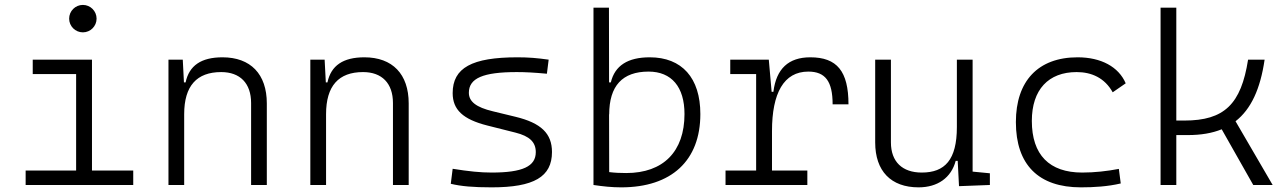

<svg xmlns="http://www.w3.org/2000/svg" viewBox="-20 -764 5313 793"><path d="M85.9 0H530.3V-59.6H359.9V-517.6H115.2V-458H294.4V-59.6H85.9ZM322.3 -630.4C353.5 -630.4 378.9 -655.8 378.9 -687C378.9 -718.3 353.5 -743.7 322.3 -743.7C291 -743.7 265.6 -718.3 265.6 -687C265.6 -655.8 291 -630.4 322.3 -630.4Z M1017.1 0H1082V-336.9C1082 -458 1015.1 -527.3 898.9 -527.3C811 -527.3 761.2 -493.2 746.6 -423.8H739.7L734.9 -517.6H675.8V0H740.7V-292.5C740.7 -409.2 792.5 -466.3 893.6 -466.3C971.2 -466.3 1017.1 -420.4 1017.1 -338.4Z M1603 0H1668V-336.9C1668 -458 1601.1 -527.3 1484.9 -527.3C1397 -527.3 1347.2 -493.2 1332.5 -423.8H1325.7L1320.8 -517.6H1261.7V0H1326.7V-292.5C1326.7 -409.2 1378.4 -466.3 1479.5 -466.3C1557.1 -466.3 1603 -420.4 1603 -338.4Z M2010.7 9.8C2185.5 9.8 2259.8 -33.7 2259.8 -136.2C2259.8 -212.4 2215.3 -255.9 2108.9 -281.7L2016.1 -304.2C1946.3 -320.8 1916.5 -344.7 1916.5 -380.9C1916.5 -440.9 1975.1 -466.3 2114.3 -466.3C2148.9 -466.3 2186 -464.4 2238.8 -459.5L2246.1 -517.6C2198.2 -524.4 2162.6 -527.3 2117.2 -527.3C1929.2 -527.3 1849.6 -483.9 1849.6 -379.4C1849.6 -311 1892.1 -271 1992.7 -245.6L2108.9 -216.3C2167.5 -201.7 2192.9 -176.8 2192.9 -135.7C2192.9 -76.7 2138.2 -51.3 2010.7 -51.3C1964.4 -51.3 1916.5 -56.2 1849.6 -66.9L1841.8 -4.9C1884.3 5.4 1935.1 9.8 2010.7 9.8Z M2545.9 9.8C2753.4 9.8 2872.6 -100.6 2872.6 -293C2872.6 -442.4 2796.4 -527.3 2663.6 -527.3C2573.2 -527.3 2519.5 -493.2 2502.9 -423.8H2495.6L2495.1 -732.4H2431.2V0C2470.7 5.9 2506.8 9.8 2545.9 9.8ZM2495.6 -292.5 2496.1 -291C2496.1 -409.7 2550.8 -468.3 2658.7 -468.3C2753.9 -468.3 2807.1 -404.8 2807.1 -293C2807.1 -138.2 2719.7 -49.3 2566.4 -49.3C2543 -49.3 2518.6 -50.3 2496.1 -53.2Z M3168.5 -222.7C3168.5 -379.4 3217.3 -468.3 3318.4 -468.3C3388.7 -468.3 3418.9 -428.2 3418.9 -333H3484.4C3484.4 -469.7 3437 -527.3 3326.7 -527.3C3236.8 -527.3 3186 -480 3174.3 -384.8H3167L3155.3 -517.6H2996.1V-458H3103V-59.6H2976.6V0H3314.5V-59.6H3168.5Z M3773.9 9.8C3852.5 9.8 3908.7 -29.8 3927.2 -99.6H3935.5L3940.9 4.9L4068.4 0V-48.3L3997.1 -55.2V-517.6H3932.1V-239.3C3932.1 -103.5 3882.3 -51.3 3787.1 -51.3C3707 -51.3 3659.7 -95.7 3659.7 -175.8V-517.6H3594.7V-175.8C3594.7 -57.6 3659.7 9.8 3773.9 9.8Z M4444.3 9.8C4498 9.8 4555.7 6.3 4608.9 -6.3L4601.1 -66.4C4552.2 -57.1 4501 -51.3 4449.7 -51.3C4314 -51.3 4241.7 -124.5 4241.7 -264.6C4241.7 -393.6 4310.1 -466.3 4426.8 -466.3C4488.3 -466.3 4542.5 -442.4 4575.7 -382.8L4629.4 -419.9C4600.1 -488.3 4527.3 -527.3 4430.7 -527.3C4267.1 -527.3 4175.8 -428.7 4175.8 -259.8C4175.8 -83.5 4269.5 9.8 4444.3 9.8Z M4773.4 0H4838.4V-206.1H4886.2C4939.9 -206.1 4986.3 -213.9 5025.9 -230L5156.2 0H5236.3L5083 -263.2C5147 -313 5185.5 -396.5 5203.1 -517.6H5134.8C5106 -333.5 5036.6 -266.1 4871.6 -266.1H4838.4V-732.4H4773.4Z"/></svg>

Font: Cascadia Code PL Light
Style: Regular
Weight: 300
Monospace: yes
Designer: Aaron Bell
Foundry: Saja Typeworks
Version: Version 2404.023